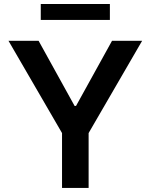

<svg xmlns="http://www.w3.org/2000/svg" viewBox="-20 -929 745 949"><path d="M22 -727.3H170.8L348.7 -405.5H355.8L533.7 -727.3H682.5L418 -271.3V0H286.6V-271.3ZM181.5 -830.6V-909.1H523.1V-830.6Z"/></svg>

Font: Inter P Semi Bold
Style: Regular
Weight: 600
Designer: Rasmus Andersson
Foundry: rsms
Version: Version 3.018;git-588b23468